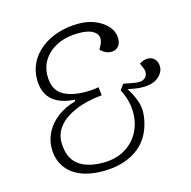

<svg xmlns="http://www.w3.org/2000/svg" viewBox="-107 -821 936 940"><g transform="rotate(-15 361.5 -350.5)"><path d="M301 14Q235 14 187 -6.5Q139 -27 113 -66Q87 -105 87 -159Q87 -200 106.5 -238.5Q126 -277 164.5 -307Q203 -337 258 -352V-360Q206 -363 171.5 -381Q137 -399 121 -430Q105 -461 105 -501Q105 -549 125 -588Q145 -627 181.5 -655.5Q218 -684 266.5 -699.5Q315 -715 372 -715Q419 -715 457.5 -698.5Q496 -682 518.5 -655Q541 -628 541 -595Q541 -568 527 -554Q513 -540 493 -540Q481 -540 472 -543Q463 -546 454.5 -551.5Q446 -557 438 -565L449 -586Q461 -609 455.5 -628Q450 -647 426.5 -658.5Q403 -670 360 -670Q301 -670 256 -649.5Q211 -629 185 -592Q159 -555 159 -506Q159 -439 202 -411Q245 -383 323 -383Q338 -383 354.5 -384.5Q371 -386 386 -389L391 -347Q311 -339 255 -315Q199 -291 170 -255.5Q141 -220 141 -175Q141 -126 160 -93Q179 -60 217.5 -43Q256 -26 313 -26Q375 -26 421 -52Q467 -78 492.5 -123.5Q518 -169 518 -225Q518 -260 509.5 -289.5Q501 -319 487 -346L507 -374L562 -364Q590 -359 606 -366.5Q622 -374 626 -389.5Q630 -405 624 -420L612 -448Q623 -455 633 -458.5Q643 -462 655 -462Q676 -462 689.5 -447.5Q703 -433 703 -409Q703 -380 675.5 -356.5Q648 -333 598 -333Q578 -333 559 -336Q540 -339 521 -343L530 -328Q546 -302 557.5 -268.5Q569 -235 564 -194Q558 -148 539 -109.5Q520 -71 486.5 -43.5Q453 -16 406.5 -1Q360 14 301 14Z"/></g></svg>

Font: Literata ExtraLight
Style: Italic
Weight: 250
Italic angle: -2°
Designer: Latin by Veronika Burian and Jose Scaglione. Greek by Irene Vlachou. Cyrillic by Vera Evstafieva
Foundry: TypeTogether
Version: Version 3.002